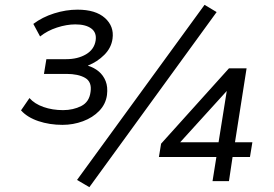

<svg xmlns="http://www.w3.org/2000/svg" viewBox="-20 -750 1134 795"><path d="M239 -233Q185 -233 139 -248.5Q93 -264 67 -293L102 -344Q123 -320 160 -307Q197 -294 241 -294Q283 -294 316.5 -311Q350 -328 355 -370Q361 -411 332.5 -427.5Q304 -444 255 -444H162L172 -505H254Q302 -505 336 -525Q370 -545 376 -582Q381 -615 358 -632Q335 -649 292 -649Q256 -649 216 -636Q176 -623 146 -599L118 -651Q155 -679 204 -694.5Q253 -710 301 -710Q376 -710 414.5 -675.5Q453 -641 446 -590Q441 -552 412 -523Q383 -494 345 -479L344 -478Q370 -470 389 -454Q408 -438 417.5 -414Q427 -390 423 -357Q418 -319 391 -291Q364 -263 323.5 -248Q283 -233 239 -233ZM350 25 299 -5 827 -730 877 -700ZM860 0 876 -100H638L647 -155L928 -467H1001L953 -161H1025L1015 -100H943L928 0ZM885 -161 920 -380H925L707 -140L708 -161Z"/></svg>

Font: Nunito Sans 7pt
Style: Italic
Weight: 400
Italic angle: -9°
Designer: Vernon Adams
Foundry: Vernon Adams
Version: Version 3.101;gftools[0.9.27]